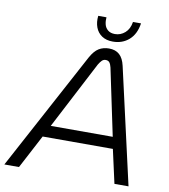

<svg xmlns="http://www.w3.org/2000/svg" viewBox="-131 -955 909 1034"><g transform="rotate(10 324.0 -438.0)"><path d="M-37 0 310 -646Q331 -684 355 -698.5Q379 -713 410 -713Q446 -713 467.5 -693.5Q489 -674 498 -634L642 0H565L524 -184H140L43 0ZM173 -248H512L435 -614Q431 -631 424 -640Q417 -649 403 -649Q391 -649 382.5 -640.5Q374 -632 365 -617ZM423 -753Q387 -753 363 -769Q339 -785 328.5 -813Q318 -841 322 -876H367Q365 -856 369.5 -837.5Q374 -819 388.5 -807Q403 -795 427 -795Q458 -795 482 -816Q506 -837 512 -876H556Q547 -816 511 -784.5Q475 -753 423 -753Z"/></g></svg>

Font: MuseoModerno Thin Light
Style: Italic
Weight: 300
Italic angle: -9°
Version: Version 1.003